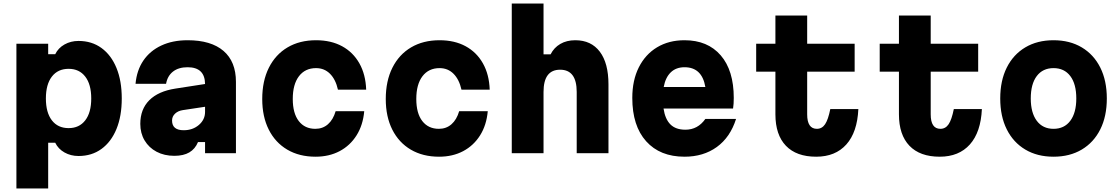

<svg xmlns="http://www.w3.org/2000/svg" viewBox="-20 -868 6340 1088"><path d="M73 200V-620H253V-561H293Q310 -596 345.5 -616Q381 -636 425 -636Q500 -636 555 -596Q610 -556 640 -483Q670 -410 670 -310Q670 -210 640 -137Q610 -64 555 -24Q500 16 425 16Q381 16 345.5 -4Q310 -24 293 -59H253V200ZM369 -142Q429 -142 463 -186Q497 -230 497 -310Q497 -390 463 -434Q429 -478 369 -478Q308 -478 274 -434Q240 -390 240 -310Q240 -230 274 -186Q308 -142 369 -142Z M1102 -63Q1086 -24 1053 -4.5Q1020 15 968 15Q911 15 867.5 -8Q824 -31 799.5 -72Q775 -113 775 -166Q775 -249 826 -300Q877 -351 974 -366L1142 -392Q1141 -487 1043 -487Q992 -487 960.5 -462.5Q929 -438 921 -393H748Q755 -470 792.5 -525Q830 -580 894 -610Q958 -640 1043 -640Q1176 -640 1246.5 -579.5Q1317 -519 1317 -404V0H1142V-63ZM955 -185Q955 -130 1021 -130Q1072 -130 1107 -160Q1142 -190 1142 -234V-263L1016 -244Q989 -240 972 -224Q955 -208 955 -185Z M1768 20Q1676 20 1608 -20Q1540 -60 1503 -133.5Q1466 -207 1466 -307Q1466 -409 1503.5 -484Q1541 -559 1609.5 -599.5Q1678 -640 1771 -640Q1856 -640 1918.5 -606Q1981 -572 2016.5 -509Q2052 -446 2055 -360H1895Q1882 -418 1850 -450Q1818 -482 1771 -482Q1709 -482 1674 -436Q1639 -390 1639 -307Q1639 -226 1673 -182Q1707 -138 1767 -138Q1809 -138 1838.5 -164Q1868 -190 1882 -238H2044Q2037 -159 2000.5 -101Q1964 -43 1904.5 -11.5Q1845 20 1768 20Z M2468 20Q2376 20 2308 -20Q2240 -60 2203 -133.5Q2166 -207 2166 -307Q2166 -409 2203.5 -484Q2241 -559 2309.5 -599.5Q2378 -640 2471 -640Q2556 -640 2618.5 -606Q2681 -572 2716.5 -509Q2752 -446 2755 -360H2595Q2582 -418 2550 -450Q2518 -482 2471 -482Q2409 -482 2374 -436Q2339 -390 2339 -307Q2339 -226 2373 -182Q2407 -138 2467 -138Q2509 -138 2538.5 -164Q2568 -190 2582 -238H2744Q2737 -159 2700.5 -101Q2664 -43 2604.5 -11.5Q2545 20 2468 20Z M2880 0V-848H3060V-560H3100Q3119 -598 3155 -619Q3191 -640 3240 -640Q3330 -640 3379 -575Q3428 -510 3428 -390V0H3248V-347Q3248 -473 3154 -473Q3060 -473 3060 -347V0Z M4151 -194Q4118 -90 4042 -35Q3966 20 3859 20Q3720 20 3641.5 -67.5Q3563 -155 3563 -313Q3563 -413 3600 -486.5Q3637 -560 3703.5 -600Q3770 -640 3859 -640Q3990 -640 4064 -554.5Q4138 -469 4138 -313Q4138 -295 4137 -280.5Q4136 -266 4134 -253H3740Q3749 -193 3779 -163Q3809 -133 3864 -133Q3934 -133 3977 -194ZM3859 -487Q3811 -487 3781 -458Q3751 -429 3741 -375H3977Q3958 -487 3859 -487Z M4554 -780V-620H4823V-462H4554V-220Q4554 -138 4609 -138Q4638 -138 4655.5 -164Q4673 -190 4685 -250H4844Q4838 -119 4776 -49.5Q4714 20 4605 20Q4493 20 4433.5 -42Q4374 -104 4374 -220V-462H4265V-620H4374V-780Z M5254 -780V-620H5523V-462H5254V-220Q5254 -138 5309 -138Q5338 -138 5355.5 -164Q5373 -190 5385 -250H5544Q5538 -119 5476 -49.5Q5414 20 5305 20Q5193 20 5133.5 -42Q5074 -104 5074 -220V-462H4965V-620H5074V-780Z M5950 20Q5858 20 5790 -20.5Q5722 -61 5685 -135Q5648 -209 5648 -310Q5648 -411 5685 -485Q5722 -559 5790 -599.5Q5858 -640 5950 -640Q6042 -640 6110 -599.5Q6178 -559 6215 -485Q6252 -411 6252 -310Q6252 -209 6215 -135Q6178 -61 6110 -20.5Q6042 20 5950 20ZM5950 -138Q6011 -138 6045 -183.5Q6079 -229 6079 -310Q6079 -392 6045 -437Q6011 -482 5950 -482Q5889 -482 5855 -437Q5821 -392 5821 -310Q5821 -229 5855 -183.5Q5889 -138 5950 -138Z"/></svg>

Font: Martian Mono ExtraBold
Style: Regular
Weight: 800
Monospace: yes
Designer: Roman Shamin
Foundry: Evil Martians
Version: Version 1.000; ttfautohint (v1.8.4.7-5d5b)